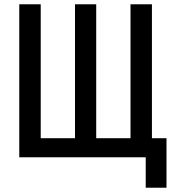

<svg xmlns="http://www.w3.org/2000/svg" viewBox="-20 -734 807 896"><path d="M660 142V0H70V-714H170V-89H330V-714H429V-89H589V-714H689V-89H757V142Z"/></svg>

Font: Noto Sans ExtraCondensed Medium
Style: Regular
Weight: 500
Width: 2
Designer: Monotype Design Team
Foundry: Monotype Imaging Inc.
Version: Version 2.013; ttfautohint (v1.8.4.7-5d5b)